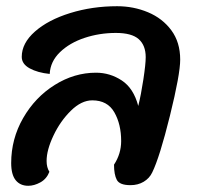

<svg xmlns="http://www.w3.org/2000/svg" viewBox="-20 -583 638 618"><path d="M400 13Q365 13 356 -4Q347 -21 347 -53Q370 -88 370 -129Q370 -183 348 -221.5Q326 -260 277 -260Q242 -260 208 -226.5Q174 -193 152 -146.5Q130 -100 130 -65Q130 -44 139 -30Q130 -7 110 4Q90 15 71 15Q45 15 30.5 -3Q16 -21 16 -58Q16 -136 54.5 -203Q93 -270 156 -309.5Q219 -349 289 -349Q334 -349 372 -324Q410 -299 425 -242Q434 -278 441.5 -327.5Q449 -377 449 -399Q449 -437 426.5 -457Q404 -477 353 -477Q300 -477 252 -461Q204 -445 173 -415Q142 -385 140 -345Q101 -349 75.5 -363Q50 -377 50 -400Q50 -444 92.5 -481.5Q135 -519 206 -541Q277 -563 357 -563Q410 -563 456.5 -543.5Q503 -524 531.5 -485.5Q560 -447 560 -391Q560 -344 527 -210.5Q494 -77 470 -28Q461 -9 442.5 2Q424 13 400 13Z"/></svg>

Font: Sriracha
Style: Regular
Weight: 400
Designer: Suppakit Chalermlarp
Version: Version 1.002g